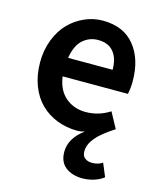

<svg xmlns="http://www.w3.org/2000/svg" viewBox="-109 -581 725 875"><g transform="rotate(15 253.5 -143.5)"><path d="M270 -412.1Q229.5 -412.1 198.7 -385.3Q168 -358.4 158.2 -297.9H368.2Q368.2 -351.6 343.3 -381.8Q318.4 -412.1 270 -412.1ZM362.8 215.8Q314 215.8 283 191.7Q252 167.5 252 120.1Q252 55.7 318.8 6.8Q300.8 12.2 284.2 12.2Q232.4 12.2 187.7 -5.4Q143.1 -22.9 110.4 -55.2Q77.6 -87.4 58.8 -136.7Q40 -186 40 -246.1Q40 -304.2 59.3 -353.5Q78.6 -402.8 110.6 -435.1Q142.6 -467.3 183.3 -485.1Q224.1 -502.9 268.1 -502.9Q365.7 -502.9 418 -439.2Q470.2 -375.5 470.2 -270Q470.2 -239.3 463.9 -210H155.8Q165 -145.5 204.3 -112.8Q243.7 -80.1 297.9 -80.1Q359.9 -80.1 412.1 -113.8L452.1 -40Q391.1 -1 365.5 30.5Q339.8 62 339.8 94.2Q339.8 116.2 353.5 126.2Q367.2 136.2 386.2 136.2Q415.5 136.2 436 122.1L461.9 184.1Q444.3 198.7 417 207.3Q389.6 215.8 362.8 215.8Z"/></g></svg>

Font: Source Sans 3 Semibold
Style: Regular
Weight: 600
Designer: Paul D. Hunt
Foundry: Adobe
Version: Version 3.052;hotconv 1.1.0;makeotfexe 2.6.0